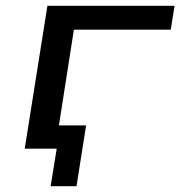

<svg xmlns="http://www.w3.org/2000/svg" viewBox="-20 -511 620 660"><path d="M154 129 175 0H70L82 -80H276L243 129ZM65 0 143 -491H580L567 -409H234L170 0Z"/></svg>

Font: Nunito Sans 10pt Expanded Medium
Style: Italic
Weight: 500
Width: 7
Italic angle: -9°
Designer: Vernon Adams
Foundry: Vernon Adams
Version: Version 3.101;gftools[0.9.27]